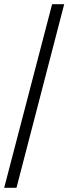

<svg xmlns="http://www.w3.org/2000/svg" viewBox="-20 -780 328 921"><path d="M0 121 230 -760H288L59 121Z"/></svg>

Font: Noto Serif Toto
Style: Regular
Weight: 400
Designer: Monotype Design Team
Foundry: Monotype Imaging Inc.
Version: Version 2.001